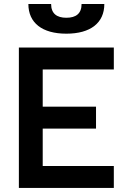

<svg xmlns="http://www.w3.org/2000/svg" viewBox="-20 -928 626 948"><path d="M73.2 0H542V-108.4H190.9V-293H454.1V-401.4H190.9V-585H542V-693.4H73.2ZM307.6 -761.7C426.8 -761.7 495.1 -814.9 495.1 -908.2H382.8C382.8 -861.3 355.5 -840.3 307.6 -840.3C260.3 -840.3 232.4 -861.3 232.4 -908.2H120.1C120.1 -814.9 188.5 -761.7 307.6 -761.7Z"/></svg>

Font: Cascadia Code NF SemiBold
Style: Regular
Weight: 600
Monospace: yes
Designer: Aaron Bell
Foundry: Saja Typeworks
Version: Version 2404.023